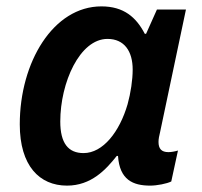

<svg xmlns="http://www.w3.org/2000/svg" viewBox="-20 -572 633 602"><path d="M190 10C266 10 312 -40 346 -83H350C355 -8 397 10 451 10C472 10 503 4 517 -3L538 -100C528 -97 517 -95 508 -95C486 -95 477 -106 477 -127C477 -136 479 -146 482 -158L563 -542H472L438 -466H434C407 -518 368 -552 298 -552C147 -552 42 -377 42 -182C42 -52 104 10 190 10ZM242 -92C194 -92 169 -123 169 -191C169 -313 230 -450 317 -450C370 -450 396 -411 396 -354C396 -322 390 -281 380 -245C355 -159 303 -92 242 -92Z"/></svg>

Font: Noto Sans SemiBold
Style: Italic
Weight: 600
Italic angle: -12°
Designer: Monotype Design Team
Foundry: Monotype Imaging Inc.
Version: Version 2.013